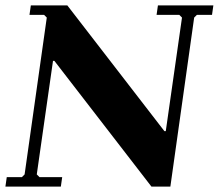

<svg xmlns="http://www.w3.org/2000/svg" viewBox="-23 -690 809 710"><path d="M561 -670H766L761 -635H705L695 -625L607 0H537L178 -465H173L113 -45L123 -35H207L202 0H-3L2 -35H58L68 -45L150 -625L140 -635H86L91 -670H226L585 -205H590L650 -625L640 -635H556Z"/></svg>

Font: Brygada 1918
Style: Italic
Weight: 400
Italic angle: -8°
Designer: Mateusz Machalski | Borys Kosmynka | Przemek Hoffer
Foundry: NIEPODLEGLA 2018
Version: Version 3.006